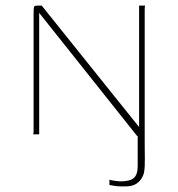

<svg xmlns="http://www.w3.org/2000/svg" viewBox="-20 -480 637 686"><path d="M98 0Q100 -2 100 -9Q100 -16 100 -23Q100 -124 100 -225.5Q100 -327 100 -428Q100 -451 101.5 -455.5Q103 -460 115 -460Q119 -460 122.5 -460Q126 -460 129 -460Q216 -351 303 -243Q390 -135 477 -26Q477 -135 477 -243Q477 -351 477 -460Q482 -460 488 -460Q494 -460 499 -460Q498 -459 497.5 -455Q497 -451 497 -446.5Q497 -442 497 -437Q497 -319 497 -201.5Q497 -84 497 33Q497 54 497.5 85Q498 116 495 134Q493 146 485.5 158Q478 170 464.5 178Q451 186 428 186Q423 186 413 186Q403 186 392 184.5Q381 183 371 181Q371 176 371 171.5Q371 167 371 162Q376 164 390 166Q404 168 411 168Q444 168 458 156Q472 144 472 113Q472 86 472 59Q472 32 472 6Q472 6 471 6Q470 6 470 6L120 -434Q120 -325 120 -217Q120 -109 120 0Q115 0 109 0Q103 0 98 0Z"/></svg>

Font: Genos Thin Thin
Style: Regular
Weight: 250
Version: Version 1.010